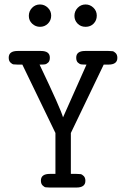

<svg xmlns="http://www.w3.org/2000/svg" viewBox="-20 -839 565 859"><path d="M159 -819Q179 -819 194 -804.5Q209 -790 209 -769Q209 -748 194.5 -733.5Q180 -719 159 -719Q139 -719 124 -733Q109 -747 109 -768Q109 -789 123.5 -804Q138 -819 159 -819ZM313 -768Q313 -789 327.5 -804Q342 -819 363 -819Q383 -819 398 -804.5Q413 -790 413 -769Q413 -748 399 -733.5Q385 -719 363 -719Q341 -719 327 -733.5Q313 -748 313 -768ZM19 -581Q19 -611 59 -611H163Q203 -611 203 -581Q203 -566 195.5 -559Q188 -552 180.5 -551Q173 -550 157 -550Q252 -351 262 -314L367 -550Q351 -550 343.5 -551Q336 -552 328.5 -559Q321 -566 321 -581Q321 -611 361 -611H465Q477 -611 483.5 -610Q490 -609 497.5 -601.5Q505 -594 505 -580Q505 -550 465 -550H444L297 -244V-61H322Q334 -61 340.5 -60Q347 -59 354.5 -51.5Q362 -44 362 -30Q362 0 322 0H203Q191 0 184.5 -1Q178 -2 170.5 -9.5Q163 -17 163 -31Q163 -61 203 -61H228V-244L80 -550H59Q47 -550 40.5 -551Q34 -552 26.5 -559.5Q19 -567 19 -581Z"/></svg>

Font: CMU Typewriter Text
Style: Regular
Weight: 500
Monospace: yes
Version: Version 0.7.0